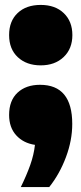

<svg xmlns="http://www.w3.org/2000/svg" viewBox="-20 -580 331 780"><path d="M64.5 180Q88 132 102.8 90.5Q117.5 49 122 8.5Q75 1.5 46 -30.2Q17 -62 17 -113Q17 -171.5 51.2 -203.5Q85.5 -235.5 142.5 -235.5Q273.5 -235.5 273.5 -76.5Q273.5 -10 248 58.2Q222.5 126.5 180 180ZM145.5 -314.5Q88 -314.5 52.5 -347.5Q17 -380.5 17 -437.5Q17 -494.5 51.8 -527.2Q86.5 -560 145.5 -560Q204.5 -560 239.2 -526.5Q274 -493 274 -437.5Q274 -382 238.5 -348.2Q203 -314.5 145.5 -314.5Z"/></svg>

Font: Encode Sans SmCnd Black
Style: Regular
Weight: 900
Width: 4
Designer: Multiple Designers
Foundry: Impallari Type
Version: Version 3.002; ttfautohint (v1.8.3) -l 8 -r 50 -G 200 -x 14 